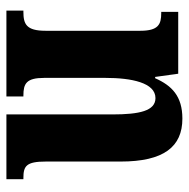

<svg xmlns="http://www.w3.org/2000/svg" viewBox="-15 -574 589 599"><g transform="rotate(90 279.5 -274.5)"><path d="M13 0H281V-53H278C241 -53 223 -62 223 -118V-309C223 -390 238 -465 286 -465C326 -465 337 -415 337 -330V0H539V-53H535C498 -53 484 -62 484 -123V-356C484 -491 438 -549 350 -549C280 -549 247 -516 224 -464H220L210 -536H17V-483H21C56 -483 76 -474 76 -418V-122C76 -62 55 -53 17 -53H13Z"/></g></svg>

Font: Noto Serif Armenian ExtraCondensed ExtraBold
Style: Regular
Weight: 800
Width: 2
Designer: Monotype Design Team
Foundry: Monotype Imaging Inc.
Version: Version 2.008